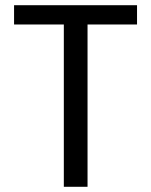

<svg xmlns="http://www.w3.org/2000/svg" viewBox="-20 -717 581 737"><path d="M225 -623V0H316V-623H506V-697H34V-623Z"/></svg>

Font: Poppins
Style: Regular
Weight: 400
Designer: Ninad Kale (Devanagari), Jonny Pinhorn (Latin)
Foundry: Indian Type Foundry
Version: 4.004